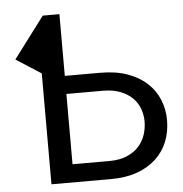

<svg xmlns="http://www.w3.org/2000/svg" viewBox="-52 -766 777 815"><g transform="rotate(-5 337.0 -358.0)"><path d="M387 -77Q432 -77 463.2 -90.5Q494.5 -104 514 -125.8Q533.5 -147.5 542.5 -175.2Q551.5 -203 551.5 -231.5Q551.5 -259 542 -285.2Q532.5 -311.5 512.2 -331.8Q492 -352 460.8 -364.2Q429.5 -376.5 386.5 -376.5H231V-77ZM382.5 -453.5Q449 -453.5 498.5 -435.5Q548 -417.5 581 -386.8Q614 -356 630.5 -315.2Q647 -274.5 647 -229Q647 -180 630.5 -138.2Q614 -96.5 581.2 -65.8Q548.5 -35 500.2 -17.5Q452 0 388.5 0H134.5V-472.5L28 -541L160 -716.5H231V-453.5Z"/></g></svg>

Font: Lato
Style: Regular
Weight: 400
Designer: Lukasz Dziedzic with Adam Twardoch and Botio Nikoltchev
Foundry: tyPoland Lukasz Dziedzic
Version: Version 2.015; 2015-08-06; http://www.latofonts.com/